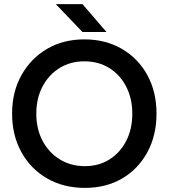

<svg xmlns="http://www.w3.org/2000/svg" viewBox="-20 -904 823 936"><path d="M394 12Q290 12 210 -34Q130 -80 84.5 -162Q39 -244 39 -350Q39 -456 84.5 -537.5Q130 -619 209 -665.5Q288 -712 391 -712Q495 -712 574.5 -665.5Q654 -619 698.5 -537.5Q743 -456 743 -350Q743 -244 698.5 -162Q654 -80 575.5 -34Q497 12 394 12ZM394 -94Q462 -94 514 -127Q566 -160 595.5 -217.5Q625 -275 625 -350Q625 -424 595 -482Q565 -540 512.5 -572.5Q460 -605 391 -605Q323 -605 270.5 -572.5Q218 -540 187.5 -482.5Q157 -425 157 -350Q157 -275 187.5 -217.5Q218 -160 271.5 -127Q325 -94 394 -94ZM382 -748 252 -884H382L499 -748Z"/></svg>

Font: Figtree Light SemiBold
Style: Regular
Weight: 600
Version: Version 2.002